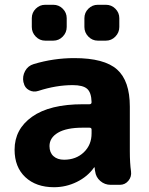

<svg xmlns="http://www.w3.org/2000/svg" viewBox="-20 -773 624 803"><path d="M423 -753Q446 -753 462.5 -736.5Q479 -720 479 -697V-660Q479 -637 462.5 -620Q446 -603 423 -603H389Q366 -603 349.5 -620Q333 -637 333 -660V-697Q333 -720 349.5 -736.5Q366 -753 389 -753ZM169 -753H203Q226 -753 242.5 -736.5Q259 -720 259 -697V-660Q259 -637 242.5 -620Q226 -603 203 -603H169Q146 -603 129.5 -620Q113 -637 113 -660V-697Q113 -720 129.5 -736.5Q146 -753 169 -753ZM326 -239Q258 -239 222.5 -218Q187 -197 187 -162Q187 -135 203.5 -120Q220 -105 248 -105Q298 -105 330.5 -136Q363 -167 363 -215V-231Q363 -239 354 -239ZM206 10Q131 10 86 -32Q41 -74 41 -147Q41 -233 114.5 -285Q188 -337 326 -337H354Q363 -337 363 -346Q362 -386 344.5 -401.5Q327 -417 284 -417Q215 -417 141 -393Q120 -386 101.5 -396Q83 -406 79 -427L78 -429Q73 -454 85 -476Q97 -498 121 -505Q204 -530 291 -530Q416 -530 469.5 -482.5Q523 -435 523 -327V-140Q523 -91 528 -56Q531 -34 517 -17Q503 0 481 0H443Q418 0 399.5 -16Q381 -32 378 -56Q377 -59 376.5 -64Q376 -69 376 -72Q376 -73 375 -73Q373 -73 373 -72Q346 -34 301 -12Q256 10 206 10Z"/></svg>

Font: Rounded Mplus 1c ExtraBold
Style: Regular
Weight: 800
Version: Version 1.059.20150529